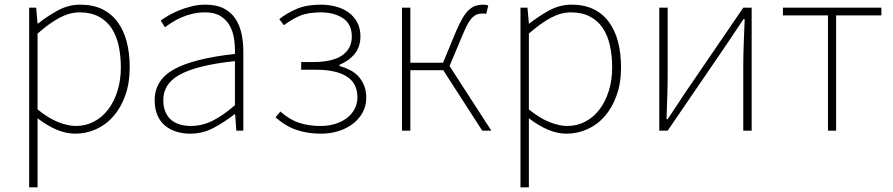

<svg xmlns="http://www.w3.org/2000/svg" viewBox="-20 -560 3826 823"><path d="M135 -527H105V243H141V-53Q227 13 302 13Q349 13 391.5 -6Q434 -25 466 -61.5Q498 -98 517 -151Q536 -204 536 -271Q536 -332 523 -381.5Q510 -431 483.5 -466.5Q457 -502 417.5 -521Q378 -540 324 -540Q273 -540 227.5 -515Q182 -490 143 -459H141ZM141 -91V-416Q192 -461 235.5 -484Q279 -507 321 -507Q369 -507 403 -489Q437 -471 458 -439.5Q479 -408 488.5 -364.5Q498 -321 498 -271Q498 -216 483.5 -170Q469 -124 443.5 -90.5Q418 -57 382.5 -38.5Q347 -20 305 -20Q273 -20 231 -36Q189 -52 141 -91Z M795 13Q849 13 896 -12Q943 -37 985 -70H988L993 0H1023V-341Q1023 -381 1015 -417Q1007 -453 988.5 -480.5Q970 -508 939 -524Q908 -540 861 -540Q829 -540 799.5 -532.5Q770 -525 745 -514.5Q720 -504 700.5 -492.5Q681 -481 669 -472L687 -443Q700 -453 718 -464.5Q736 -476 758 -485.5Q780 -495 805.5 -501Q831 -507 859 -507Q900 -507 925.5 -491Q951 -475 965 -449.5Q979 -424 983.5 -392.5Q988 -361 987 -329Q809 -309 726 -263Q643 -217 643 -130Q643 -93 655 -65.5Q667 -38 688 -21Q709 -4 736.5 4.5Q764 13 795 13ZM798 -20Q774 -20 752.5 -26Q731 -32 715 -45Q699 -58 689.5 -79.5Q680 -101 680 -131Q680 -164 696 -191Q712 -218 748 -238.5Q784 -259 843 -274Q902 -289 987 -298V-109Q935 -64 890.5 -42Q846 -20 798 -20Z M1356 13Q1397 13 1432.5 1.5Q1468 -10 1494 -30.5Q1520 -51 1535 -79Q1550 -107 1550 -141Q1550 -171 1540.5 -194Q1531 -217 1515.5 -233.5Q1500 -250 1479 -260.5Q1458 -271 1435 -277V-282Q1477 -300 1501 -330Q1525 -360 1525 -405Q1525 -438 1511.5 -463.5Q1498 -489 1475 -506Q1452 -523 1421 -531.5Q1390 -540 1355 -540Q1294 -540 1252 -522Q1210 -504 1177 -478L1197 -452Q1230 -477 1265 -492Q1300 -507 1355 -507Q1412 -507 1450 -482Q1488 -457 1488 -403Q1488 -352 1447 -323Q1406 -294 1321 -294H1271V-261H1336Q1421 -261 1466.5 -232Q1512 -203 1512 -143Q1512 -115 1499.5 -92Q1487 -69 1465.5 -53Q1444 -37 1415.5 -28.5Q1387 -20 1355 -20Q1304 -20 1262.5 -33.5Q1221 -47 1182 -82L1161 -57Q1204 -19 1251.5 -3Q1299 13 1356 13Z M2047 0H2086L1907 -277L1965 -415Q1977 -444 1987 -461Q1997 -478 2007 -487Q2017 -496 2026.5 -499Q2036 -502 2048 -502Q2054 -502 2056.5 -502Q2059 -502 2064 -500L2073 -536Q2066 -540 2050 -540Q2034 -540 2019.5 -535.5Q2005 -531 1991 -518.5Q1977 -506 1963.5 -483.5Q1950 -461 1935 -426L1879 -291H1739V-527H1703V0H1739V-259H1880Z M2241 -527H2211V243H2247V-53Q2333 13 2408 13Q2455 13 2497.5 -6Q2540 -25 2572 -61.5Q2604 -98 2623 -151Q2642 -204 2642 -271Q2642 -332 2629 -381.5Q2616 -431 2589.5 -466.5Q2563 -502 2523.5 -521Q2484 -540 2430 -540Q2379 -540 2333.5 -515Q2288 -490 2249 -459H2247ZM2247 -91V-416Q2298 -461 2341.5 -484Q2385 -507 2427 -507Q2475 -507 2509 -489Q2543 -471 2564 -439.5Q2585 -408 2594.5 -364.5Q2604 -321 2604 -271Q2604 -216 2589.5 -170Q2575 -124 2549.5 -90.5Q2524 -57 2488.5 -38.5Q2453 -20 2411 -20Q2379 -20 2337 -36Q2295 -52 2247 -91Z M2842 -527H2806V0H2842L3090 -363L3167 -478H3172Q3170 -424 3168 -373Q3166 -322 3166 -277V0H3202V-527H3166L2918 -164Q2901 -139 2880 -106.5Q2859 -74 2842 -49H2837Q2839 -103 2840.5 -153.5Q2842 -204 2842 -249Z M3336 -494H3529V0H3564V-494H3758V-527H3336Z"/></svg>

Font: Spoqa Han Sans Neo Thin
Style: Regular
Weight: 100
Designer: [Spoqa Han Sans Neo] Dong-huui Kim  Younghwa Kang  Yujin Lee  [Noto Sans] Ryoko NISHIZUKA  (kana & ideographs); Paul D. 
Foundry: Spoqa (http://www.spoqa-han-sans.com)
Version: Version 1.100;hotconv 1.0.109;makeotfexe 2.5.65596